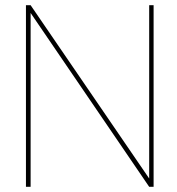

<svg xmlns="http://www.w3.org/2000/svg" viewBox="-20 -720 682 740"><path d="M572 0V-700H555V-32L98 -700H80V0H98V-670L555 0Z"/></svg>

Font: Advent Pro
Style: Thin
Weight: 100
Designer: Andreas Kalpakidis
Foundry: Andreas Kalpakidis
Version: Version 2.002 2007